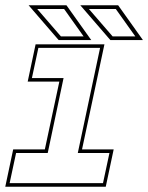

<svg xmlns="http://www.w3.org/2000/svg" viewBox="-28 -708 562 728"><path d="M-8 0 22 -141.5H142L197 -398.5H77L107 -540H368L283 -141.5H403L373 0ZM8.5 -13.5H362.5L387 -128H267L351.5 -526.5H117.5L93 -412H213L153 -128H33ZM514 -556H390.5L276.5 -688H420ZM485 -570 411 -674H309L399 -570ZM318 -556H194.5L80.5 -688H224ZM289 -570 215 -674H113L203 -570Z"/></svg>

Font: Tourney Condensed Thin
Style: Italic
Weight: 100
Width: 3
Italic angle: -12°
Designer: Tyler Finck
Foundry: Etcetera Type Co
Version: Version 1.010; ttfautohint (v1.8.3)